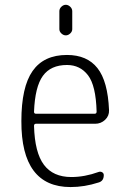

<svg xmlns="http://www.w3.org/2000/svg" viewBox="-20 -755 540 785"><path d="M275.4 -709V-635.7Q275.4 -626 267.1 -618.2Q258.8 -610.4 249 -610.4Q239.3 -610.4 231 -618.2Q222.7 -626 222.7 -635.7V-709Q222.7 -719.7 231 -727.5Q239.3 -735.4 249 -735.4Q258.8 -735.4 267.1 -727.5Q275.4 -719.7 275.4 -709ZM253.9 -489.3Q187.5 -489.3 155.3 -444.8Q123 -400.4 119.1 -297.9Q119.1 -290 127 -290H367.2Q375 -290 375 -298.8Q372.1 -405.3 339.8 -447.3Q307.6 -489.3 253.9 -489.3ZM268.6 9.8Q66.4 9.8 67.4 -259.8Q67.4 -399.4 113.3 -464.8Q159.2 -530.3 253.9 -530.3Q335.9 -530.3 378.4 -476.6Q420.9 -422.9 425.8 -304.7Q426.8 -281.2 409.7 -265.1Q392.6 -249 369.1 -249H127Q119.1 -249 119.1 -240.2Q122.1 -130.9 159.7 -81.1Q197.3 -31.2 271.5 -31.2Q326.2 -31.2 382.8 -51.8Q390.6 -54.7 397.5 -50.8Q404.3 -46.9 404.3 -39.1Q404.3 -14.6 382.8 -8.8Q325.2 9.8 268.6 9.8Z"/></svg>

Font: Rounded-X Mgen+ 1mn light
Style: Regular
Weight: 200
Designer: [Source Han Sans]
Ryoko NISHIZUKA  (kana & ideographs); Paul D. Hunt (Latin, Greek & Cyrillic); Wenlong ZHANG  (bopomofo
Version: Version 1.059.20150602